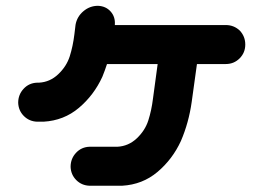

<svg xmlns="http://www.w3.org/2000/svg" viewBox="-20 -625 889 644"><path d="M308.6 -605.5Q335 -604.5 351.1 -586.4Q367.2 -568.4 365.2 -542V-541H737.3Q764.6 -541 784.2 -522.5Q802.7 -502.9 802.7 -475.6Q802.7 -448.2 783.7 -429.2Q764.6 -410.2 737.3 -410.2H640.6L623 -283.2Q613.3 -213.9 586.9 -152.3Q558.6 -90.8 508.3 -48.3Q458 -5.9 389.6 -2H280.3Q253.9 -2.9 235.8 -21Q217.8 -39.1 216.8 -65.4Q216.8 -92.8 234.9 -112.3Q252.9 -131.8 280.3 -132.8H374Q411.1 -134.8 439 -161.1Q466.8 -187.5 477.5 -221.2Q488.3 -254.9 493.2 -294.9L508.8 -410.2H338.9Q332 -388.7 323.2 -367.2Q294.9 -305.7 244.6 -263.2Q194.3 -220.7 126 -216.8H104.5Q78.1 -217.8 60.1 -235.8Q42 -253.9 41 -280.3Q41 -307.6 59.1 -327.1Q77.1 -346.7 104.5 -347.7H110.4Q147.5 -349.6 175.3 -376Q203.1 -402.3 213.9 -436Q224.6 -469.7 229.5 -509.8L233.4 -542Q238.3 -569.3 259.8 -587.4Q281.2 -605.5 308.6 -605.5Z"/></svg>

Font: Nico Moji
Style: Regular
Weight: 400
Version: Version 1.02